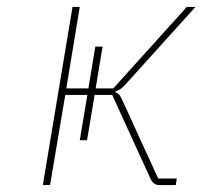

<svg xmlns="http://www.w3.org/2000/svg" viewBox="-20 -536 640 556"><path d="M233 -261H169L125 0H104L190 -516H211L172 -280H236L256 -401H277L257 -280H308L521 -516H546L352 -301Q337 -284 330 -279Q323 -274 315 -272L314 -269Q320 -267 324.5 -262.5Q329 -258 337 -240L438 -19H492L489 0H442Q424 0 416 -18L305 -261H254L232 -130H211Z"/></svg>

Font: IBM Plex Mono Thin
Style: Italic
Weight: 100
Italic angle: -9°
Monospace: yes
Designer: Mike Abbink, Paul van der Laan, Pieter van Rosmalen
Foundry: Bold Monday
Version: Version 2.3